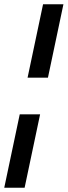

<svg xmlns="http://www.w3.org/2000/svg" viewBox="-20 -756 319 905"><path d="M110 -390 183 -736H279L206 -390ZM0 129 73 -217H169L96 129Z"/></svg>

Font: Wix Madefor Text Medium
Style: Italic
Weight: 500
Italic angle: -12°
Designer: Dalton Maag Ltd
Foundry: Dalton Maag Ltd
Version: Version 3.100